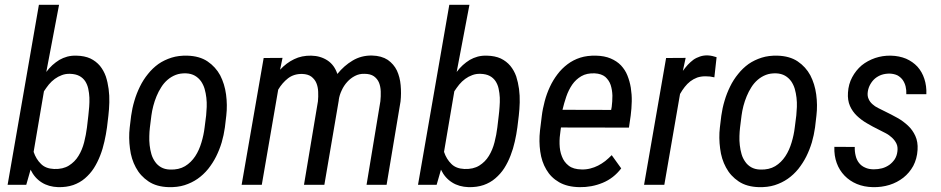

<svg xmlns="http://www.w3.org/2000/svg" viewBox="-20 -770 3921 800"><path d="M425.8 -239.3 431.6 -288.1C433.6 -305.7 435.1 -324.2 435.5 -343.3C436 -362.3 435.1 -380.9 432.6 -399.4C430.2 -417.5 426.3 -435.1 420.9 -451.7C415 -468.3 406.7 -482.9 396.5 -495.6C385.7 -508.3 372.6 -518.6 356.4 -526.4C340.3 -533.7 321.3 -537.6 298.8 -538.1C285.2 -538.6 272.5 -537.1 260.7 -534.2C248.5 -530.8 237.8 -526.4 227.5 -520.5C217.3 -514.2 207.5 -506.8 198.2 -498.5C189 -490.2 180.7 -480.5 172.9 -470.2L226.1 -750H142.1L11.7 0H89.4L107.4 -63C118.7 -39.6 134.3 -22 153.8 -9.8C172.9 2.4 195.8 8.8 222.2 9.8C245.6 10.3 266.6 7.3 285.2 1C303.2 -5.4 319.8 -14.6 334 -26.9C348.1 -39.1 360.8 -53.2 371.1 -69.3C381.3 -85.4 390.1 -103 397.5 -122.1C404.8 -140.6 410.6 -160.2 415 -180.2C419.4 -200.2 423.3 -219.7 425.8 -239.3ZM348.1 -288.6 342.3 -238.8C339.8 -218.8 335.9 -198.2 330.6 -177.2C325.2 -156.2 317.4 -137.2 307.1 -120.6C296.9 -103.5 283.2 -90.3 267.1 -80.1C250.5 -69.8 230 -64.9 205.1 -65.9C182.1 -66.9 164.1 -73.7 150.9 -86.9C137.2 -100.1 127 -116.7 120.1 -137.2L163.1 -389.6C169.4 -399.4 176.3 -408.7 183.6 -418C190.9 -426.8 199.2 -434.6 208.5 -441.4C217.3 -447.8 227.1 -453.1 237.8 -457C248 -460.9 259.8 -462.9 272 -462.4C287.6 -461.9 300.3 -459 310.5 -453.6C320.8 -448.2 328.6 -440.9 335 -431.6C340.8 -422.4 345.2 -412.1 347.7 -400.4C350.1 -388.2 352.1 -376 352.5 -363.3C353 -350.6 352.5 -337.9 351.6 -324.7C350.6 -311.5 349.6 -299.8 348.1 -288.6Z M526.4 -287.6 520.5 -238.8C517.1 -210 517.6 -180.7 521.5 -151.4C524.9 -122.1 533.2 -95.7 545.9 -72.3C558.6 -48.3 576.2 -29.3 598.6 -14.2C621.1 1 649.4 8.8 683.1 9.8C707 10.3 729 7.8 749 1.5C769 -4.9 787.1 -13.7 803.2 -24.9C819.3 -36.1 834 -49.8 847.2 -65.9C859.9 -82 871.1 -99.1 880.4 -117.7C889.6 -136.2 897.5 -155.8 903.8 -176.8C909.7 -197.3 914.1 -217.8 917 -238.8L922.9 -288.6C926.3 -317.9 925.8 -347.2 921.9 -376.5C918 -405.8 909.7 -432.1 897.5 -456.1C884.8 -479.5 867.2 -499 844.7 -514.2C822.3 -529.3 793.9 -537.1 760.3 -538.1C736.3 -538.6 714.8 -536.1 694.8 -529.8C674.8 -523.4 656.2 -514.6 640.1 -503.4C624 -491.7 609.4 -478 596.7 -461.9C583.5 -445.8 572.3 -428.2 563 -409.2C553.7 -390.1 545.9 -370.6 540 -350.1C533.7 -329.1 529.3 -308.6 526.4 -287.6ZM604.5 -238.3 610.8 -288.6C612.3 -301.3 615.2 -314.5 618.7 -328.6C622.1 -342.3 627 -356 632.3 -369.1C637.7 -382.3 644 -394.5 651.9 -406.7C659.2 -418.5 668 -428.7 678.2 -437.5C688.5 -446.3 699.7 -453.1 712.4 -458C725.1 -462.9 739.3 -464.8 754.9 -464.4C769.5 -463.9 781.7 -460.4 792 -454.6C802.2 -448.7 810.5 -440.9 817.4 -431.6C823.7 -422.4 829.1 -411.6 832.5 -399.9C835.9 -387.7 838.4 -375.5 839.8 -362.8C841.3 -349.6 841.8 -336.9 841.3 -324.2C840.8 -311.5 839.8 -299.8 838.9 -289.1L832.5 -238.8C830.1 -218.3 825.7 -197.3 819.3 -176.3C813 -155.3 804.7 -136.2 793.5 -119.1C782.2 -102.1 768.1 -87.9 751 -77.6C733.9 -67.4 712.9 -62.5 688 -63.5C673.3 -64 661.1 -67.4 650.9 -73.2C640.6 -79.1 632.3 -86.9 626 -96.2C619.6 -105.5 614.3 -115.7 610.8 -127.9C607.4 -139.6 605 -151.9 603.5 -165C602.1 -177.7 601.6 -190.4 602.1 -203.1C602.5 -215.3 603 -227.1 604.5 -238.3Z M1147 -479.5 1157.2 -528.8 1078.6 -528.3 986.8 0H1070.8L1139.2 -396.5C1150.4 -415.5 1164.1 -431.2 1180.2 -443.8C1196.3 -456.1 1215.8 -462.4 1239.3 -461.9C1255.4 -461.4 1268.1 -457.5 1277.3 -450.7C1286.6 -443.4 1293.9 -434.6 1298.3 -423.8C1302.7 -413.1 1305.2 -400.9 1305.7 -387.7C1306.2 -374 1306.2 -360.8 1304.7 -347.7L1246.6 0H1331.5L1391.6 -352.1V-354.5C1393.6 -367.7 1397.5 -380.4 1403.8 -393.6C1409.7 -406.7 1417.5 -418.5 1426.8 -428.7C1436 -439 1446.8 -447.3 1459 -453.6C1471.2 -460 1484.4 -462.9 1498.5 -462.4C1515.1 -462.4 1528.3 -459 1538.1 -452.1C1547.4 -445.3 1554.7 -436.5 1559.1 -425.8C1563.5 -415 1565.9 -402.8 1566.4 -389.2C1566.9 -375.5 1566.4 -361.8 1564.9 -348.1L1507.3 0H1590.8L1648.9 -347.2C1651.4 -370.1 1651.4 -392.6 1649.4 -415C1647.5 -437.5 1642.1 -458 1633.8 -476.1C1625 -494.1 1612.3 -508.8 1595.7 -520.5C1578.6 -531.7 1556.6 -538.1 1529.8 -538.6C1499.5 -539.1 1472.7 -531.7 1449.2 -517.6C1425.3 -503.4 1404.3 -484.9 1385.7 -461.9C1377.4 -486.8 1363.8 -505.4 1344.7 -518.1C1325.2 -530.8 1302.7 -537.6 1276.9 -538.1C1250.5 -538.6 1226.6 -533.7 1205.6 -523.4C1184.1 -513.2 1164.6 -498.5 1147 -479.5Z M2135.7 -239.3 2141.6 -288.1C2143.6 -305.7 2145 -324.2 2145.5 -343.3C2146 -362.3 2145 -380.9 2142.6 -399.4C2140.1 -417.5 2136.2 -435.1 2130.9 -451.7C2125 -468.3 2116.7 -482.9 2106.4 -495.6C2095.7 -508.3 2082.5 -518.6 2066.4 -526.4C2050.3 -533.7 2031.2 -537.6 2008.8 -538.1C1995.1 -538.6 1982.4 -537.1 1970.7 -534.2C1958.5 -530.8 1947.8 -526.4 1937.5 -520.5C1927.2 -514.2 1917.5 -506.8 1908.2 -498.5C1898.9 -490.2 1890.6 -480.5 1882.8 -470.2L1936 -750H1852.1L1721.7 0H1799.3L1817.4 -63C1828.6 -39.6 1844.2 -22 1863.8 -9.8C1882.8 2.4 1905.8 8.8 1932.1 9.8C1955.6 10.3 1976.6 7.3 1995.1 1C2013.2 -5.4 2029.8 -14.6 2043.9 -26.9C2058.1 -39.1 2070.8 -53.2 2081.1 -69.3C2091.3 -85.4 2100.1 -103 2107.4 -122.1C2114.7 -140.6 2120.6 -160.2 2125 -180.2C2129.4 -200.2 2133.3 -219.7 2135.7 -239.3ZM2058.1 -288.6 2052.2 -238.8C2049.8 -218.8 2045.9 -198.2 2040.5 -177.2C2035.2 -156.2 2027.3 -137.2 2017.1 -120.6C2006.8 -103.5 1993.2 -90.3 1977.1 -80.1C1960.4 -69.8 1939.9 -64.9 1915 -65.9C1892.1 -66.9 1874 -73.7 1860.8 -86.9C1847.2 -100.1 1836.9 -116.7 1830.1 -137.2L1873 -389.6C1879.4 -399.4 1886.2 -408.7 1893.6 -418C1900.9 -426.8 1909.2 -434.6 1918.5 -441.4C1927.2 -447.8 1937 -453.1 1947.8 -457C1958 -460.9 1969.7 -462.9 1981.9 -462.4C1997.6 -461.9 2010.3 -459 2020.5 -453.6C2030.8 -448.2 2038.6 -440.9 2044.9 -431.6C2050.8 -422.4 2055.2 -412.1 2057.6 -400.4C2060.1 -388.2 2062 -376 2062.5 -363.3C2063 -350.6 2062.5 -337.9 2061.5 -324.7C2060.5 -311.5 2059.6 -299.8 2058.1 -288.6Z M2395 9.8C2428.7 10.3 2460.4 4.4 2491.2 -8.3C2522 -21 2547.4 -41 2568.4 -68.4L2528.8 -123.5C2520 -114.7 2511.2 -106.4 2502 -99.1C2492.7 -91.8 2482.4 -85.4 2472.2 -80.1C2461.9 -74.7 2450.7 -70.8 2439.5 -67.9C2427.7 -64.9 2415.5 -63.5 2402.8 -64C2380.4 -64.5 2362.8 -69.3 2349.6 -79.6C2336.4 -89.8 2327.1 -102.5 2321.3 -118.2C2314.9 -133.8 2312 -150.9 2311.5 -169.9C2311 -188.5 2312.5 -207 2315.4 -225.1L2317.4 -238.8L2600.6 -238.3L2607.9 -288.6C2610.4 -307.6 2611.8 -327.1 2612.3 -347.2C2612.8 -366.7 2611.3 -385.7 2608.4 -404.3C2605.5 -422.4 2600.6 -439.5 2594.2 -455.6C2587.9 -471.7 2578.6 -485.4 2567.4 -497.6C2555.7 -509.8 2541.5 -519 2524.4 -526.4C2507.3 -533.7 2486.8 -537.6 2463.4 -538.1C2439.5 -538.6 2417.5 -536.1 2397.9 -529.8C2377.9 -523.4 2360.4 -514.2 2344.7 -502.4C2328.6 -490.2 2314.9 -476.6 2302.7 -460.4C2290.5 -444.3 2279.8 -426.8 2271 -407.7C2262.2 -388.7 2254.9 -368.7 2249.5 -348.1C2244.1 -327.1 2239.7 -306.6 2237.3 -285.6L2230 -226.1C2226.6 -195.8 2227.1 -166.5 2231 -138.7C2234.9 -110.4 2243.2 -85.4 2256.3 -63.5C2269 -41.5 2286.6 -23.9 2309.6 -10.7C2332.5 2.4 2360.8 9.3 2395 9.8ZM2458 -464.4C2476.6 -463.4 2491.2 -458.5 2502 -449.7C2512.2 -440.4 2520 -429.2 2524.4 -416C2528.8 -402.3 2531.2 -387.7 2531.7 -371.6C2531.7 -355.5 2530.8 -339.8 2528.8 -324.7L2526.4 -312L2323.7 -312.5C2328.1 -330.6 2333 -348.6 2339.4 -367.2C2345.7 -385.7 2354 -402.3 2364.3 -417.5C2374.5 -432.1 2387.2 -443.8 2402.3 -452.6C2417.5 -461.4 2436 -465.3 2458 -464.4Z M2956.5 -447.8 2965.8 -531.7C2960 -533.2 2954.1 -535.2 2948.2 -536.6C2942.4 -538.1 2936 -538.6 2929.7 -539.1C2918 -539.6 2907.2 -538.1 2897 -534.7C2886.7 -531.2 2877.4 -526.9 2869.1 -521C2860.8 -514.6 2853 -507.8 2845.7 -500C2838.4 -491.7 2831.5 -483.4 2825.2 -474.6L2836.9 -528.8L2755.4 -528.3L2663.6 0H2748L2813.5 -378.4C2819.3 -388.7 2825.7 -398.4 2833 -407.7C2839.8 -416.5 2847.7 -424.3 2856.4 -431.2C2864.7 -437.5 2874.5 -442.9 2884.8 -446.8C2895 -450.2 2906.2 -452.1 2918.9 -452.1C2925.3 -452.1 2931.6 -451.7 2938 -451.2C2944.3 -450.2 2950.2 -449.2 2956.5 -447.8Z M2985.4 -287.6 2979.5 -238.8C2976.1 -210 2976.6 -180.7 2980.5 -151.4C2983.9 -122.1 2992.2 -95.7 3004.9 -72.3C3017.6 -48.3 3035.2 -29.3 3057.6 -14.2C3080.1 1 3108.4 8.8 3142.1 9.8C3166 10.3 3188 7.8 3208 1.5C3228 -4.9 3246.1 -13.7 3262.2 -24.9C3278.3 -36.1 3293 -49.8 3306.2 -65.9C3318.8 -82 3330.1 -99.1 3339.4 -117.7C3348.6 -136.2 3356.4 -155.8 3362.8 -176.8C3368.7 -197.3 3373 -217.8 3376 -238.8L3381.8 -288.6C3385.3 -317.9 3384.8 -347.2 3380.9 -376.5C3377 -405.8 3368.7 -432.1 3356.4 -456.1C3343.8 -479.5 3326.2 -499 3303.7 -514.2C3281.2 -529.3 3252.9 -537.1 3219.2 -538.1C3195.3 -538.6 3173.8 -536.1 3153.8 -529.8C3133.8 -523.4 3115.2 -514.6 3099.1 -503.4C3083 -491.7 3068.4 -478 3055.7 -461.9C3042.5 -445.8 3031.2 -428.2 3022 -409.2C3012.7 -390.1 3004.9 -370.6 2999 -350.1C2992.7 -329.1 2988.3 -308.6 2985.4 -287.6ZM3063.5 -238.3 3069.8 -288.6C3071.3 -301.3 3074.2 -314.5 3077.6 -328.6C3081.1 -342.3 3085.9 -356 3091.3 -369.1C3096.7 -382.3 3103 -394.5 3110.8 -406.7C3118.2 -418.5 3127 -428.7 3137.2 -437.5C3147.5 -446.3 3158.7 -453.1 3171.4 -458C3184.1 -462.9 3198.2 -464.8 3213.9 -464.4C3228.5 -463.9 3240.7 -460.4 3251 -454.6C3261.2 -448.7 3269.5 -440.9 3276.4 -431.6C3282.7 -422.4 3288.1 -411.6 3291.5 -399.9C3294.9 -387.7 3297.4 -375.5 3298.8 -362.8C3300.3 -349.6 3300.8 -336.9 3300.3 -324.2C3299.8 -311.5 3298.8 -299.8 3297.9 -289.1L3291.5 -238.8C3289.1 -218.3 3284.7 -197.3 3278.3 -176.3C3272 -155.3 3263.7 -136.2 3252.4 -119.1C3241.2 -102.1 3227.1 -87.9 3210 -77.6C3192.9 -67.4 3171.9 -62.5 3147 -63.5C3132.3 -64 3120.1 -67.4 3109.9 -73.2C3099.6 -79.1 3091.3 -86.9 3085 -96.2C3078.6 -105.5 3073.2 -115.7 3069.8 -127.9C3066.4 -139.6 3064 -151.9 3062.5 -165C3061 -177.7 3060.5 -190.4 3061 -203.1C3061.5 -215.3 3062 -227.1 3063.5 -238.3Z M3719.2 -139.2C3717.8 -126.5 3713.9 -115.7 3708 -106.4C3701.7 -97.2 3694.3 -89.4 3685.5 -83C3676.3 -76.7 3666.5 -71.8 3655.3 -68.8C3644 -65.9 3632.8 -64.5 3621.1 -64.5C3606.9 -64.5 3594.7 -66.9 3584.5 -71.8C3574.2 -76.2 3565.4 -83 3559.1 -91.3C3552.7 -99.6 3547.9 -109.4 3545.4 -120.6C3542.5 -131.8 3541 -144.5 3541.5 -157.7L3456.5 -158.2C3455.6 -133.3 3459 -110.8 3466.3 -90.8C3473.6 -70.3 3484.9 -52.7 3499 -38.1C3513.2 -23.4 3530.3 -11.7 3550.3 -3.4C3570.3 4.9 3592.8 9.3 3617.2 9.8C3641.1 10.3 3664.1 7.3 3686 0.5C3708 -6.3 3727.1 -16.6 3744.1 -29.8C3760.7 -43 3774.4 -59.1 3785.2 -78.6C3795.4 -98.1 3801.8 -120.6 3803.2 -145.5C3804.7 -168 3801.3 -187.5 3793.9 -203.6C3786.6 -219.7 3776.4 -234.4 3763.2 -246.6C3750 -258.8 3735.4 -270 3718.3 -279.3C3701.2 -288.6 3684.1 -297.9 3666.5 -306.2C3657.2 -310.5 3648.4 -314.9 3639.2 -319.8C3629.9 -324.2 3622.1 -329.6 3615.2 -335.9C3607.9 -342.3 3602.5 -349.6 3599.1 -357.9C3595.2 -366.2 3594.2 -376 3595.7 -387.2C3597.2 -398.9 3601.1 -409.7 3606.4 -418.9C3611.8 -428.2 3618.2 -436.5 3626.5 -443.4C3634.3 -449.7 3643.6 -455.1 3653.8 -458.5C3664.1 -461.9 3675.3 -463.4 3687 -463.4C3699.2 -462.9 3710 -460.4 3719.2 -456.1C3728 -451.2 3735.4 -444.8 3741.2 -437C3746.6 -429.2 3751 -419.9 3753.4 -409.7C3755.9 -399.4 3756.8 -388.7 3756.3 -377.4H3839.8C3840.8 -400.4 3837.9 -421.9 3831.5 -441.4C3825.2 -460.9 3815.4 -478 3802.7 -492.2C3789.6 -506.3 3773.9 -517.1 3755.4 -525.4C3736.3 -533.2 3715.3 -537.6 3691.9 -538.1C3668.9 -538.6 3647.5 -535.2 3626.5 -528.3C3605.5 -521 3586.4 -510.7 3570.3 -497.6C3554.2 -483.9 3541 -467.3 3530.8 -448.2C3520.5 -429.2 3514.6 -407.7 3513.2 -384.3C3511.7 -362.8 3514.6 -344.2 3521.5 -328.6C3528.3 -313 3538.1 -299.3 3550.3 -287.6C3562.5 -275.9 3576.2 -265.6 3592.3 -256.3C3607.9 -247.1 3624 -238.3 3641.1 -230C3650.4 -225.6 3659.7 -220.7 3669.9 -215.3C3680.2 -210 3689 -203.6 3696.8 -196.3C3704.6 -189 3710.9 -180.7 3715.3 -171.4C3719.7 -162.1 3720.7 -151.4 3719.2 -139.2Z"/></svg>

Font: Roboto Condensed
Style: Italic
Weight: 400
Designer: Google
Version: Version 1.000;PS 001.000;hotconv 1.0.88;makeotf.lib2.5.64775